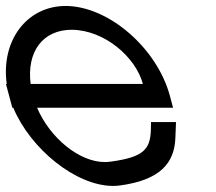

<svg xmlns="http://www.w3.org/2000/svg" viewBox="-46 -603 726 645"><path d="M56.9 -321C43.2 -429.5 97.8 -503 195.2 -503C305.5 -502 409.9 -411 434 -321ZM-1.4 -241C56.2 -102.9 209.1 21.6 333.8 21.6C341.8 21.6 349.6 21 357.4 20C490.5 2 540.5 -54 543.2 -141L545.3 -193H461.3L460.8 -165C458.2 -100 434.9 -75 325.9 -60H324.9C318.7 -59.1 312.3 -58.6 305.9 -58.6C221.1 -58.6 122.4 -138.5 78.6 -241H495.4H535.4L524.7 -281C481.8 -441 318.8 -583 173.8 -583C42.1 -582.1 -43.2 -464.5 -23.4 -321H-26L-15.3 -281L-4.6 -241Z"/></svg>

Font: Nordica Advanced
Style: RegularLObl
Weight: 300
Version: Version 1.07